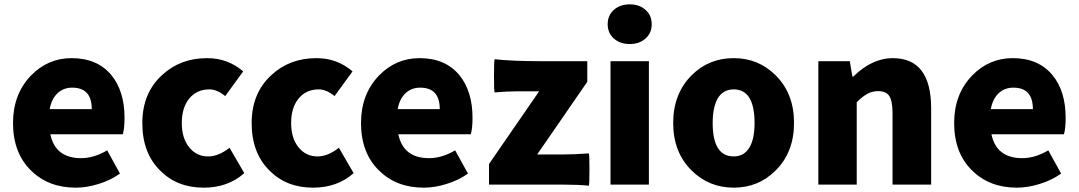

<svg xmlns="http://www.w3.org/2000/svg" viewBox="-20 -851 4974 885"><path d="M329 14Q203 14 123 -65Q40 -146 40 -284Q40 -417 123 -503Q201 -583 310 -583Q429 -583 494 -504Q554 -430 554 -308Q554 -258 546 -232H379H212Q235 -122 354 -122Q413 -122 474 -158L533 -51Q490 -20 434 -3Q380 14 329 14ZM209 -348H306H403Q403 -447 313 -447Q274 -447 247 -423Q218 -397 209 -348Z M919 14Q796 14 718 -65Q636 -146 636 -284Q636 -421 726 -504Q810 -583 935 -583Q1030 -583 1101 -522L1018 -408Q981 -439 945 -439Q887 -439 852.5 -397Q818 -355 818 -284Q818 -214 852 -172Q886 -130 939 -130Q988 -130 1038 -170L1106 -53Q1031 14 919 14Z M1423 14Q1300 14 1222 -65Q1140 -146 1140 -284Q1140 -421 1230 -504Q1314 -583 1439 -583Q1534 -583 1605 -522L1522 -408Q1485 -439 1449 -439Q1391 -439 1356.5 -397Q1322 -355 1322 -284Q1322 -214 1356 -172Q1390 -130 1443 -130Q1492 -130 1542 -170L1610 -53Q1535 14 1423 14Z M1933 14Q1807 14 1727 -65Q1644 -146 1644 -284Q1644 -417 1727 -503Q1805 -583 1914 -583Q2033 -583 2098 -504Q2158 -430 2158 -308Q2158 -258 2150 -232H1983H1816Q1839 -122 1958 -122Q2017 -122 2078 -158L2137 -51Q2094 -20 2038 -3Q1984 14 1933 14ZM1813 -348H1910H2007Q2007 -447 1917 -447Q1878 -447 1851 -423Q1822 -397 1813 -348Z M2694 5Q2647 0 2579 0H2464H2234V-95L2465 -430H2362Q2317 -430 2260 -425Q2257 -429 2257 -500Q2257 -571 2260 -578Q2340 -569 2473 -569H2687V-474L2456 -139H2575Q2629 -139 2694 -144Q2697 -140 2697 -69.5Q2697 1 2694 5Z M2794 0V-569H2971V-284V0ZM2883 -648Q2838 -648 2809.5 -673.5Q2781 -699 2781 -739.5Q2781 -780 2809.5 -805.5Q2838 -831 2883 -831Q2928 -831 2956 -805Q2984 -780 2984 -739Q2984 -699 2955.5 -673.5Q2927 -648 2883 -648Z M3362 14Q3248 14 3168 -65Q3083 -149 3083 -284Q3083 -419 3168 -504Q3247 -583 3362 -583Q3476 -583 3555 -504Q3640 -420 3640 -284.5Q3640 -149 3555 -65Q3476 14 3362 14ZM3362 -130Q3410 -130 3435 -172Q3458 -211 3458 -284Q3458 -439 3362 -439Q3313 -439 3288 -397Q3265 -356 3265 -284Q3265 -130 3362 -130Z M3752 0V-284V-569H3897L3909 -498H3913Q4000 -583 4095 -583Q4272 -583 4272 -352V0H4094V-330Q4094 -387 4078 -410Q4063 -431 4028 -431Q4000 -431 3977 -418Q3958 -408 3929 -380V0Z M4667 14Q4541 14 4461 -65Q4378 -146 4378 -284Q4378 -417 4461 -503Q4539 -583 4648 -583Q4767 -583 4832 -504Q4892 -430 4892 -308Q4892 -258 4884 -232H4717H4550Q4573 -122 4692 -122Q4751 -122 4812 -158L4871 -51Q4828 -20 4772 -3Q4718 14 4667 14ZM4547 -348H4644H4741Q4741 -447 4651 -447Q4612 -447 4585 -423Q4556 -397 4547 -348Z"/></svg>

Font: GenSekiGothic TW H
Style: Regular
Weight: 900
Version: Version 1.501;PS 1;hotconv 16.6.51;makeotf.lib2.5.65220